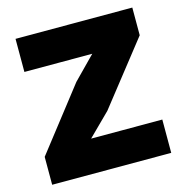

<svg xmlns="http://www.w3.org/2000/svg" viewBox="-104 -795 857 891"><g transform="rotate(-15 325.0 -349.0)"><path d="M38 0V-134L270 -432L375 -539H223H49V-698H610V-565L374 -265L268 -160H420H610V0Z"/></g></svg>

Font: Azeret Mono ExtraBold
Style: Regular
Weight: 800
Designer: Martin Vácha
Foundry: Displaay
Version: Version 1.002